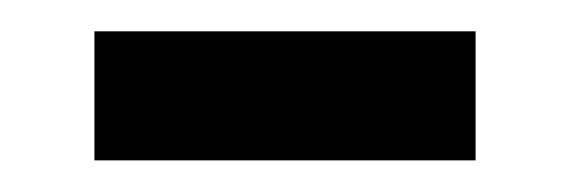

<svg xmlns="http://www.w3.org/2000/svg" viewBox="-20 -329 362 122"><path d="M40 -227.1V-309.1H282.2V-227.1Z"/></svg>

Font: Noto Sans Cham
Style: Regular
Weight: 400
Designer: Danh Hong
Foundry: Danh Hong
Version: Version 1.02